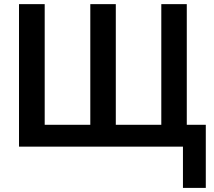

<svg xmlns="http://www.w3.org/2000/svg" viewBox="-20 -708 1032 927"><path d="M71.8 0V-688H195.8V-105.5H416V-688H539.1V-105.5H758.8V-688H881.8V-105.5H973.6V199.2H863.3V0Z"/></svg>

Font: Arimo SemiBold
Style: Regular
Weight: 600
Designer: Steve Matteson
Foundry: Monotype Imaging Inc.
Version: Version 1.33